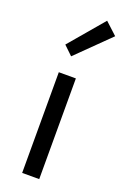

<svg xmlns="http://www.w3.org/2000/svg" viewBox="-166 -922 630 973"><g transform="rotate(20 149.0 -436.0)"><path d="M92 0V-543H184V0ZM123 -640 75 -686 233 -872 298 -812Z"/></g></svg>

Font: Gothic Nguyen
Style: Regular
Weight: 400
Designer: MORI Takayuki
Version: Version 1.220;July 21, 2023;FontCreator 14.0.0.2814 64-bit